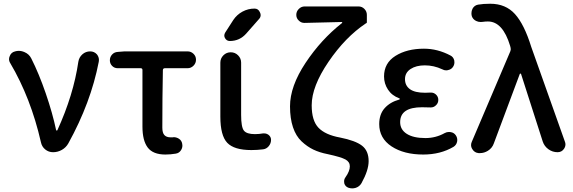

<svg xmlns="http://www.w3.org/2000/svg" viewBox="-20 -830 3127 1047"><path d="M352.5 -47.9Q339.8 -25.4 317.4 -12.7Q294.9 0 269.5 0Q245.1 0 226.6 -15.1Q208 -30.3 203.1 -54.7Q148.4 -294.9 36.1 -485.4Q29.3 -496.1 29.3 -507.8Q29.3 -515.6 33.2 -524.4Q41 -544.9 62.5 -549.8Q72.3 -552.7 82 -552.7Q97.7 -552.7 113.3 -545.9Q138.7 -535.2 150.4 -511.7Q192.4 -428.7 229.5 -320.8Q266.6 -212.9 286.1 -120.1Q287.1 -118.2 289.6 -118.2Q292 -118.2 293 -120.1Q380.9 -312.5 407.2 -493.2Q411.1 -517.6 429.2 -533.7Q447.3 -549.8 471.7 -549.8Q494.1 -549.8 508.8 -533.2Q519.5 -519.5 519.5 -502.9Q519.5 -498 518.6 -493.2Q475.6 -270.5 352.5 -47.9Z M881.8 12.7Q814.5 12.7 785.6 -25.4Q756.8 -63.5 756.8 -139.6V-448.2Q756.8 -458 747.1 -458H622.1Q603.5 -458 591.3 -470.7Q579.1 -483.4 579.1 -501Q579.1 -519.5 591.3 -532.7Q603.5 -545.9 622.1 -546.9L659.2 -549.8H1002.9Q1021.5 -549.8 1035.2 -536.6Q1048.8 -523.4 1048.8 -504.4Q1048.8 -485.4 1035.2 -471.7Q1021.5 -458 1002.9 -458H878.9Q869.1 -458 868.2 -448.2Q865.2 -298.8 865.2 -133.8Q865.2 -105.5 876.5 -93.3Q887.7 -81.1 910.2 -81.1Q916 -81.1 921.9 -81.1Q924.8 -82 926.8 -82Q942.4 -82 956.1 -73.2Q970.7 -63.5 973.6 -45.9Q974.6 -41 974.6 -36.1Q974.6 -22.5 966.8 -10.7Q957 4.9 938.5 7.8Q910.2 12.7 881.8 12.7Z M1252 -720.7Q1271.5 -750 1302.2 -766.6Q1333 -783.2 1368.2 -783.2Q1388.7 -783.2 1397.5 -762.7Q1401.4 -754.9 1401.4 -748Q1401.4 -736.3 1393.6 -727.5L1323.2 -647.5Q1287.1 -606.4 1233.4 -606.4Q1215.8 -606.4 1207 -622.1Q1203.1 -628.9 1203.1 -635.7Q1203.1 -644.5 1208 -652.3ZM1294.9 -203.1Q1294.9 -136.7 1310.1 -117.7Q1325.2 -98.6 1370.1 -98.6Q1392.6 -98.6 1414.1 -102.5Q1418 -102.5 1420.9 -102.5Q1433.6 -102.5 1444.3 -94.7Q1458 -84 1458 -67.4Q1458 -47.9 1445.3 -32.7Q1432.6 -17.6 1414.1 -15.6Q1382.8 -11.7 1350.6 -11.7Q1256.8 -11.7 1219.2 -51.3Q1181.6 -90.8 1181.6 -194.3V-488.3Q1181.6 -511.7 1198.2 -528.3Q1214.8 -544.9 1238.3 -544.9Q1261.7 -544.9 1278.3 -528.3Q1294.9 -511.7 1294.9 -488.3Z M1951.2 168.9Q1940.4 187.5 1919.9 194.3Q1910.2 197.3 1900.4 197.3Q1889.6 197.3 1878.9 193.4Q1862.3 186.5 1857.4 169.9Q1856.4 164.1 1856.4 159.2Q1856.4 147.5 1863.3 137.7Q1887.7 103.5 1887.7 77.1Q1887.7 52.7 1863.8 39.6Q1839.8 26.4 1767.6 10.7Q1722.7 2 1689 -14.2Q1655.3 -30.3 1624.5 -59.1Q1593.8 -87.9 1577.6 -136.2Q1561.5 -184.6 1561.5 -250Q1561.5 -359.4 1646 -486.8Q1730.5 -614.3 1844.7 -704.1Q1846.7 -705.1 1846.2 -707.5Q1845.7 -710 1842.8 -710Q1691.4 -707 1641.6 -705.1Q1640.6 -705.1 1639.6 -705.1Q1622.1 -705.1 1609.4 -717.8Q1595.7 -730.5 1595.7 -749Q1595.7 -767.6 1609.4 -781.2Q1623 -794.9 1641.6 -794.9H1934.6Q1954.1 -794.9 1967.3 -781.2Q1980.5 -767.6 1980.5 -749V-708Q1980.5 -703.1 1975.6 -703.1Q1974.6 -703.1 1974.6 -702.1Q1863.3 -627.9 1771.5 -493.2Q1679.7 -358.4 1679.7 -255.9Q1679.7 -171.9 1716.8 -133.3Q1753.9 -94.7 1834 -80.1Q1918 -63.5 1954.1 -35.6Q1990.2 -7.8 1990.2 48.8Q1990.2 98.6 1951.2 168.9Z M2288.1 12.7Q2182.6 12.7 2115.2 -31.7Q2047.9 -76.2 2047.9 -153.3Q2047.9 -207 2077.6 -240.2Q2107.4 -273.4 2157.2 -287.1Q2160.2 -288.1 2160.2 -290.5Q2160.2 -293 2157.2 -293.9Q2117.2 -308.6 2095.7 -341.3Q2074.2 -374 2074.2 -413.1Q2074.2 -486.3 2136.7 -525.4Q2199.2 -564.5 2292 -564.5Q2366.2 -564.5 2436.5 -527.3Q2452.1 -519.5 2457 -501Q2458 -495.1 2458 -490.2Q2458 -477.5 2451.2 -466.8Q2442.4 -452.1 2424.8 -448.2Q2418.9 -446.3 2413.1 -446.3Q2401.4 -446.3 2391.6 -452.1Q2345.7 -473.6 2296.9 -473.6Q2249 -473.6 2218.8 -453.6Q2188.5 -433.6 2188.5 -398.4Q2188.5 -363.3 2215.3 -343.8Q2242.2 -324.2 2297.9 -324.2Q2310.5 -324.2 2327.1 -325.2Q2328.1 -325.2 2330.1 -325.2Q2345.7 -325.2 2357.4 -314.5Q2370.1 -302.7 2370.1 -285.2Q2370.1 -267.6 2357.4 -255.9Q2345.7 -244.1 2329.1 -244.1Q2328.1 -244.1 2327.1 -244.1Q2303.7 -245.1 2281.2 -245.1Q2162.1 -245.1 2162.1 -164.1Q2162.1 -123 2198.2 -100.1Q2234.4 -77.1 2299.8 -77.1Q2356.4 -77.1 2405.3 -104.5Q2416 -110.4 2428.7 -110.4Q2433.6 -110.4 2438.5 -109.4Q2456.1 -106.4 2465.8 -91.8Q2473.6 -80.1 2473.6 -66.4Q2473.6 -62.5 2472.7 -57.6Q2468.8 -39.1 2453.1 -29.3Q2381.8 12.7 2288.1 12.7Z M2672.9 -47.9Q2664.1 -22.5 2640.6 -7.8Q2620.1 4.9 2597.7 4.9Q2593.8 4.9 2589.8 4.9Q2567.4 2.9 2555.7 -16.6Q2548.8 -27.3 2548.8 -39.1Q2548.8 -47.9 2552.7 -56.6L2762.7 -549.8Q2766.6 -558.6 2764.6 -568.4L2761.7 -580.1Q2721.7 -712.9 2640.6 -712.9Q2626 -712.9 2613.3 -710.9Q2607.4 -710 2601.6 -710Q2587.9 -710 2576.2 -715.8Q2558.6 -724.6 2552.7 -742.2Q2550.8 -750 2550.8 -757.8Q2550.8 -770.5 2556.6 -782.2Q2566.4 -800.8 2586.9 -804.7Q2615.2 -809.6 2653.3 -809.6Q2737.3 -809.6 2788.1 -753.4Q2838.9 -697.3 2877 -574.2L3060.5 -57.6Q3063.5 -49.8 3063.5 -43Q3063.5 -30.3 3055.7 -18.6Q3043 0 3020.5 0Q2993.2 0 2970.7 -16.1Q2948.2 -32.2 2939.5 -58.6L2821.3 -426.8Q2820.3 -428.7 2817.9 -428.7Q2815.4 -428.7 2814.5 -426.8Z"/></svg>

Font: Gen Jyuu GothicX Medium
Style: Regular
Weight: 500
Designer: Ryoko NISHIZUKA (kana &amp; ideographs); Paul D. Hunt (Latin, Greek &amp; Cyrillic); Wenlong ZHANG (bopomofo); Sandoll C
Version: Version 1.058.20140828